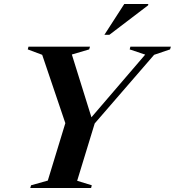

<svg xmlns="http://www.w3.org/2000/svg" viewBox="-20 -938 872 958"><path d="M704.5 -665.5 627 -691.5 630.5 -705H832.5L828.5 -691.5L749 -664.5L452.5 -322L365 -36L438 -13.5L434.5 0H131L135 -13.5L218.5 -37L306 -323.5L190.5 -664.5L118.5 -691.5L122 -705H429L425 -691.5L338.5 -666L443 -331H417.5ZM501 -764.5 600 -918H720L719 -911.5L526 -764.5Z"/></svg>

Font: Newsreader 60pt SemiBold
Style: Italic
Weight: 600
Italic angle: -17°
Designer: Hugues Gentile
Foundry: Production Type
Version: Version 1.003